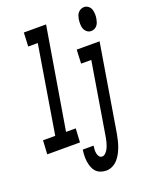

<svg xmlns="http://www.w3.org/2000/svg" viewBox="-210 -847 907 1152"><g transform="rotate(-20 243.0 -271.0)"><path d="M-36 0 -31 -88H47L139 -647H78L82 -735H224L116 -88H178L173 0ZM465 -605Q450 -605 438.5 -614.5Q427 -624 422 -637.5Q417 -651 417 -667Q417 -683 419 -698Q421 -709 424.5 -719Q428 -729 435.5 -737.5Q443 -746 453 -750.5Q463 -755 473 -755Q488 -755 500 -745.5Q512 -736 516.5 -722.5Q521 -709 521.5 -693Q522 -677 519 -662Q517 -651 513.5 -641Q510 -631 503 -622.5Q496 -614 486 -609.5Q476 -605 465 -605ZM265 213Q246 213 228.5 206.5Q211 200 199.5 187.5Q188 175 181.5 157.5Q175 140 172.5 121.5Q170 103 170.5 84Q171 65 174 46H243Q241 58 240.5 70.5Q240 83 242 94.5Q244 106 251 115.5Q258 125 270 125Q281 125 290 116.5Q299 108 305 98Q311 88 315 77Q319 66 322 55.5Q325 45 327 34Q329 23 331 12L406 -442H341L345 -530H491L399 26Q395 46 390.5 66Q386 86 379 105Q372 124 362.5 142.5Q353 161 338.5 177.5Q324 194 304.5 203.5Q285 213 265 213Z"/></g></svg>

Font: Iosevka Curly Semibold Oblique
Style: Regular
Weight: 600
Italic angle: -9°
Monospace: yes
Designer: Belleve Invis
Foundry: Belleve Invis
Version: Version 11.1.0; ttfautohint (v1.8.3)